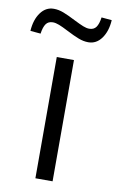

<svg xmlns="http://www.w3.org/2000/svg" viewBox="-142 -778 504 825"><g transform="rotate(10 110.0 -365.5)"><path d="M73 -529H148V0H73ZM25 -731Q46 -731 68 -722.5Q90 -714 121 -698Q147 -685 162 -679Q177 -673 189 -673Q209 -673 219 -687Q229 -701 233 -730L278 -726Q275 -677 252.5 -646Q230 -615 195 -615Q174 -615 152 -623.5Q130 -632 99 -648Q74 -661 58.5 -667Q43 -673 31 -673Q11 -673 1 -659Q-9 -645 -13 -616L-58 -620Q-55 -669 -32.5 -700Q-10 -731 25 -731Z"/></g></svg>

Font: Lexend HM
Style: Regular
Weight: 400
Designer: Bonnie Shaver-Troup, Thomas Jockin, Octavio Pardo
Foundry: Lexend
Version: Version 1.091